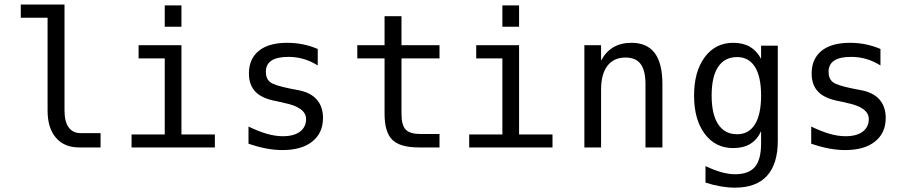

<svg xmlns="http://www.w3.org/2000/svg" viewBox="-20 -655 4040 853"><path d="M266.6 -164.1Q266.6 -114.3 285.2 -88.9Q303.7 -63.5 338.9 -63.5H426.8V0H332Q265.6 0 228.5 -43Q191.4 -85.9 191.4 -164.1V-576.2H72.3V-634.8H266.6Z M595.7 -454.1H786.1V-57.6H934.6V0H564.5V-57.6H711.9V-395.5H595.7ZM711.9 -630.9H786.1V-536.1H711.9Z M1391.6 -437.5V-364.3Q1360.4 -383.8 1328.1 -393.1Q1295.9 -402.3 1261.7 -402.3Q1210.9 -402.3 1186 -385.7Q1161.1 -369.1 1161.1 -335.9Q1161.1 -305.7 1179.7 -290.5Q1198.2 -275.4 1272.5 -260.7L1302.7 -254.9Q1358.4 -245.1 1386.7 -213.4Q1415 -181.6 1415 -130.9Q1415 -64.5 1367.7 -26.4Q1320.3 11.7 1234.4 11.7Q1200.2 11.7 1163.6 4.9Q1127 -2 1084 -16.6V-92.8Q1126 -72.3 1164.1 -61Q1202.1 -49.8 1236.3 -49.8Q1286.1 -49.8 1313 -70.3Q1339.8 -90.8 1339.8 -126Q1339.8 -178.7 1240.2 -198.2L1237.3 -199.2L1210 -205.1Q1144.5 -216.8 1115.2 -247.1Q1085.9 -277.3 1085.9 -328.1Q1085.9 -393.6 1129.9 -429.2Q1173.8 -464.8 1255.9 -464.8Q1292 -464.8 1325.7 -458Q1359.4 -451.2 1391.6 -437.5Z M1763.7 -583V-454.1H1932.6V-395.5H1763.7V-149.4Q1763.7 -98.6 1782.7 -79.1Q1801.8 -59.6 1848.6 -59.6H1932.6V0H1840.8Q1757.8 0 1723.1 -33.7Q1688.5 -67.4 1688.5 -149.4V-395.5H1567.4V-454.1H1688.5V-583Z M2095.7 -454.1H2286.1V-57.6H2434.6V0H2064.5V-57.6H2211.9V-395.5H2095.7ZM2211.9 -630.9H2286.1V-536.1H2211.9Z M2922.9 -281.2V0H2847.7V-281.2Q2847.7 -341.8 2826.2 -370.6Q2804.7 -399.4 2758.8 -399.4Q2707 -399.4 2678.7 -362.8Q2650.4 -326.2 2650.4 -255.9V0H2576.2V-454.1H2650.4V-385.7Q2670.9 -424.8 2704.6 -444.8Q2738.3 -464.8 2785.2 -464.8Q2854.5 -464.8 2888.7 -419.4Q2922.9 -374 2922.9 -281.2Z M3361.3 -230.5Q3361.3 -314.5 3334 -357.9Q3306.6 -401.4 3254.9 -401.4Q3199.2 -401.4 3170.4 -357.9Q3141.6 -314.5 3141.6 -230.5Q3141.6 -146.5 3170.9 -102.5Q3200.2 -58.6 3254.9 -58.6Q3306.6 -58.6 3334 -102.5Q3361.3 -146.5 3361.3 -230.5ZM3435.5 -29.3Q3435.5 73.2 3387.7 126Q3339.8 178.7 3245.1 178.7Q3214.8 178.7 3181.2 172.9Q3147.5 167 3114.3 156.2V83Q3154.3 101.6 3186.5 110.4Q3218.8 119.1 3245.1 119.1Q3306.6 119.1 3334 86.4Q3361.3 53.7 3361.3 -17.6V-72.3Q3343.8 -34.2 3313 -15.6Q3282.2 2.9 3237.3 2.9Q3158.2 2.9 3110.8 -60.5Q3063.5 -124 3063.5 -230.5Q3063.5 -336.9 3110.8 -400.9Q3158.2 -464.8 3237.3 -464.8Q3281.2 -464.8 3311.5 -447.3Q3341.8 -429.7 3361.3 -393.6V-452.1H3435.5Z M3891.6 -437.5V-364.3Q3860.4 -383.8 3828.1 -393.1Q3795.9 -402.3 3761.7 -402.3Q3710.9 -402.3 3686 -385.7Q3661.1 -369.1 3661.1 -335.9Q3661.1 -305.7 3679.7 -290.5Q3698.2 -275.4 3772.5 -260.7L3802.7 -254.9Q3858.4 -245.1 3886.7 -213.4Q3915 -181.6 3915 -130.9Q3915 -64.5 3867.7 -26.4Q3820.3 11.7 3734.4 11.7Q3700.2 11.7 3663.6 4.9Q3627 -2 3584 -16.6V-92.8Q3626 -72.3 3664.1 -61Q3702.1 -49.8 3736.3 -49.8Q3786.1 -49.8 3813 -70.3Q3839.8 -90.8 3839.8 -126Q3839.8 -178.7 3740.2 -198.2L3737.3 -199.2L3710 -205.1Q3644.5 -216.8 3615.2 -247.1Q3585.9 -277.3 3585.9 -328.1Q3585.9 -393.6 3629.9 -429.2Q3673.8 -464.8 3755.9 -464.8Q3792 -464.8 3825.7 -458Q3859.4 -451.2 3891.6 -437.5Z"/></svg>

Font: BabelStone Pseudographica Colour
Style: Regular
Weight: 400
Designer: Andrew West
Foundry: BabelStone
Version: Version 16.0.0